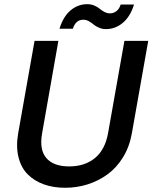

<svg xmlns="http://www.w3.org/2000/svg" viewBox="-20 -890 730 917"><path d="M66.9 -253.9 145 -694.8H258.8L181.2 -253.9Q167 -174.8 201.4 -135Q235.8 -95.2 310.1 -95.2Q384.8 -95.2 433.3 -135Q481.9 -174.8 496.1 -253.9L574.2 -694.8H688L609.9 -253.9Q598.6 -189.5 567.6 -138.9Q536.6 -88.4 492.9 -56.9Q449.2 -25.4 397.9 -9.3Q346.7 6.8 291 6.8Q235.4 6.8 189.9 -9.3Q144.5 -25.4 112.8 -56.9Q81.1 -88.4 68.4 -138.9Q55.7 -189.5 66.9 -253.9ZM264.2 -752.9Q281.7 -810.5 316.9 -840.3Q352.1 -870.1 397 -870.1Q415 -870.1 430.9 -863.3Q446.8 -856.4 456.3 -848.1Q465.8 -839.8 478.8 -833Q491.7 -826.2 504.9 -826.2Q522 -826.2 535.9 -836.7Q549.8 -847.2 556.2 -868.2H620.1Q602.1 -810.5 566.4 -780.8Q530.8 -751 485.8 -751Q467.8 -751 451.9 -758.1Q436 -765.1 426.5 -773.4Q417 -781.7 404.1 -788.8Q391.1 -795.9 377.9 -795.9Q341.3 -795.9 328.1 -752.9Z"/></svg>

Font: Poppins Medium
Style: Italic
Weight: 500
Italic angle: -10°
Designer: Ninad Kale (Devanagari), Jonny Pinhorn (Latin)
Foundry: Indian Type Foundry
Version: Version 3.200;PS 1.000;hotconv 16.6.54;makeotf.lib2.5.65590